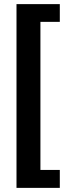

<svg xmlns="http://www.w3.org/2000/svg" viewBox="-20 -748 335 931"><path d="M60 163V-728H270V-642H176V76H270V163Z"/></svg>

Font: Mukta ExtraBold
Style: Regular
Weight: 800
Designer: Girish Dalvi and Yashodeep Gholap
Foundry: Ek Type
Version: Version 2.538;PS 1.002;hotconv 16.6.51;makeotf.lib2.5.65220;